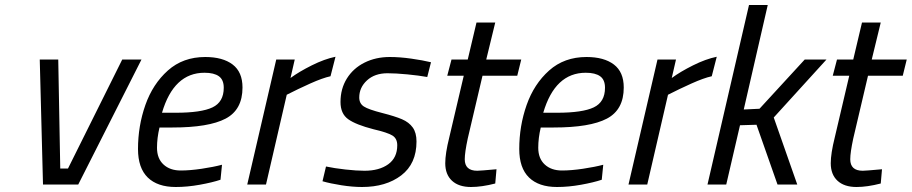

<svg xmlns="http://www.w3.org/2000/svg" viewBox="-20 -738 3647 768"><path d="M139 -500H213L221 -64H252L469 -500H546L293 0H152Z M532 -142Q532 -234 561.5 -318Q591 -402 651.5 -456Q712 -510 801 -510Q871 -510 910.5 -480Q950 -450 950 -388Q950 -299 882.5 -263.5Q815 -228 670 -228H618Q608 -186 608 -147Q608 -104 634 -80Q660 -56 703 -56Q740 -56 787 -63Q834 -70 868 -79L862 -19Q829 -8 779 1Q729 10 683 10Q610 10 571 -28Q532 -66 532 -142ZM683 -287Q785 -287 830 -308.5Q875 -330 875 -387Q875 -419 855.5 -433Q836 -447 798 -447Q675 -447 628 -287Z M1085 -500H1159L1142 -426Q1176 -451 1227 -476.5Q1278 -502 1322 -511L1302 -433Q1270 -426 1221 -404Q1172 -382 1127 -359L1044 0H969Z M1270 -13 1284 -72Q1317 -65 1361.5 -60Q1406 -55 1438 -55Q1497 -55 1533 -81Q1569 -107 1569 -157Q1569 -184 1549.5 -196Q1530 -208 1474 -221Q1404 -239 1373 -261Q1342 -283 1342 -330Q1342 -383 1367.5 -424Q1393 -465 1438 -487.5Q1483 -510 1539 -510Q1579 -510 1625 -503.5Q1671 -497 1704 -489L1689 -430Q1656 -436 1609.5 -440.5Q1563 -445 1530 -445Q1479 -445 1448 -416.5Q1417 -388 1417 -348Q1417 -324 1435.5 -312Q1454 -300 1509 -286Q1560 -273 1588 -261Q1616 -249 1631 -228Q1646 -207 1646 -172Q1646 -83 1585 -36.5Q1524 10 1428 10Q1390 10 1345.5 3Q1301 -4 1270 -13Z M1761 -85Q1761 -124 1777 -188L1835 -435H1769L1786 -500H1851L1886 -648H1961L1925 -500H2065L2049 -435H1910L1851 -184Q1839 -128 1839 -101Q1839 -55 1889 -55Q1900 -55 1966 -61L1961 -4Q1907 10 1864 10Q1815 10 1788 -15Q1761 -40 1761 -85Z M2057 -142Q2057 -234 2086.5 -318Q2116 -402 2176.5 -456Q2237 -510 2326 -510Q2396 -510 2435.5 -480Q2475 -450 2475 -388Q2475 -299 2407.5 -263.5Q2340 -228 2195 -228H2143Q2133 -186 2133 -147Q2133 -104 2159 -80Q2185 -56 2228 -56Q2265 -56 2312 -63Q2359 -70 2393 -79L2387 -19Q2354 -8 2304 1Q2254 10 2208 10Q2135 10 2096 -28Q2057 -66 2057 -142ZM2208 -287Q2310 -287 2355 -308.5Q2400 -330 2400 -387Q2400 -419 2380.5 -433Q2361 -447 2323 -447Q2200 -447 2153 -287Z M2610 -500H2684L2667 -426Q2701 -451 2752 -476.5Q2803 -502 2847 -511L2827 -433Q2795 -426 2746 -404Q2697 -382 2652 -359L2569 0H2494Z M2976 -718H3051L2955 -300L3018 -303L3199 -500H3286L3075 -268L3169 0H3090L3006 -239L2940 -237L2885 0H2810Z M3303 -85Q3303 -124 3319 -188L3377 -435H3311L3328 -500H3393L3428 -648H3503L3467 -500H3607L3591 -435H3452L3393 -184Q3381 -128 3381 -101Q3381 -55 3431 -55Q3442 -55 3508 -61L3503 -4Q3449 10 3406 10Q3357 10 3330 -15Q3303 -40 3303 -85Z"/></svg>

Font: Cairo
Style: Italic
Weight: 400
Italic angle: -13°
Designer: Mohamed Gaber, Accademia di Belle Arti di Urbino and others
Foundry: Kief Type Foundry, Accademia di Belle Arti di Urbino and others
Version: Version 3.011